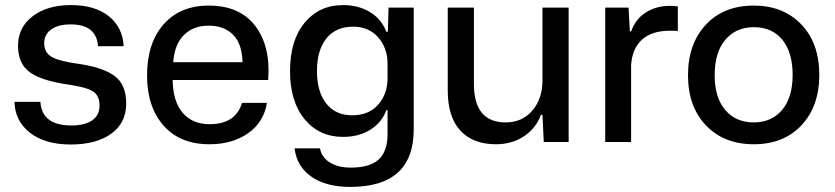

<svg xmlns="http://www.w3.org/2000/svg" viewBox="-20 -559 3286 756"><path d="M258 10Q158 10 98.5 -36Q39 -82 37 -158H139Q145 -65 261 -65Q315 -65 343.5 -85.5Q372 -106 372 -143Q372 -183 345.5 -199.5Q319 -216 249 -226Q144 -241 97.5 -274.5Q51 -308 51 -379Q51 -451 108.5 -495Q166 -539 260 -539Q353 -539 408 -495.5Q463 -452 467 -377H366Q360 -463 258 -463Q209 -463 181.5 -443Q154 -423 154 -389Q154 -352 183.5 -335Q213 -318 287 -308Q385 -294 431 -260Q477 -226 477 -152Q477 -75 418 -32.5Q359 10 258 10Z M805 9Q689 9 624 -64.5Q559 -138 559 -262Q559 -389 624 -463Q689 -537 802 -537Q924 -537 985 -457Q1046 -377 1036 -244H660Q661 -159 699.5 -114.5Q738 -70 805 -70Q908 -70 933 -154H1031Q1019 -78 957 -34.5Q895 9 805 9ZM662 -314H935Q933 -387 897.5 -422.5Q862 -458 802 -458Q741 -458 704 -421Q667 -384 662 -314Z M1359 177Q1264 177 1206 136.5Q1148 96 1140 25H1240Q1246 60 1278.5 80.5Q1311 101 1361 101Q1436 101 1471 69Q1506 37 1506 -31V-125H1501Q1484 -77 1438.5 -48.5Q1393 -20 1331 -20Q1237 -20 1179.5 -89.5Q1122 -159 1122 -279Q1122 -400 1179.5 -469.5Q1237 -539 1331 -539Q1392 -539 1437.5 -511Q1483 -483 1501 -434H1507L1510 -529H1609V-49Q1609 177 1359 177ZM1367 -105Q1432 -105 1469 -147Q1506 -189 1506 -252V-308Q1506 -370 1469 -412Q1432 -454 1370 -454Q1302 -454 1265 -407.5Q1228 -361 1228 -279Q1228 -198 1264.5 -151.5Q1301 -105 1367 -105Z M1933 9Q1842 9 1792.5 -45Q1743 -99 1743 -203V-529H1846V-229Q1846 -77 1971 -77Q2036 -77 2076 -123.5Q2116 -170 2116 -243V-529H2219V0H2121L2116 -107H2110Q2090 -53 2042.5 -22Q1995 9 1933 9Z M2363 0V-529H2455L2460 -435H2465Q2482 -484 2523 -510Q2564 -536 2618 -536Q2631 -536 2649 -534V-437Q2641 -438 2617 -438Q2547 -438 2508 -403Q2469 -368 2465 -302V0Z M2948 9Q2831 9 2760 -65Q2689 -139 2689 -263Q2689 -386 2759 -461.5Q2829 -537 2948 -537Q3064 -537 3135 -463Q3206 -389 3206 -264Q3206 -141 3136 -66Q3066 9 2948 9ZM2948 -77Q3018 -77 3059.5 -126Q3101 -175 3101 -264Q3101 -353 3060.5 -402.5Q3020 -452 2948 -452Q2878 -452 2836 -402.5Q2794 -353 2794 -263Q2794 -175 2835.5 -126Q2877 -77 2948 -77Z"/></svg>

Font: Mona Sans Medium
Style: Regular
Weight: 500
Designer: Deni Anggara
Foundry: GitHub
Version: Version 2.000;Glyphs 3.2.3 (3260)